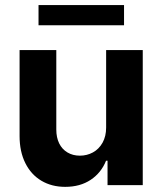

<svg xmlns="http://www.w3.org/2000/svg" viewBox="-20 -727 637 754"><path d="M396.8 -530.3H540.6V0H402.3V-95.9H396.5Q377.6 -48.5 336.1 -20.8Q294.7 6.8 235.9 6.8Q182.9 6.8 142.4 -17.3Q101.9 -41.4 79.4 -86.6Q56.9 -131.8 56.9 -192.8V-530.3H201.1V-218Q201.1 -187 212.4 -163.9Q223.8 -140.8 244.9 -128.3Q266 -115.7 293.7 -115.7Q321.5 -115.7 345 -128.5Q368.5 -141.3 382.7 -166.5Q396.8 -191.8 396.8 -226.1ZM467.1 -627.7H131.3V-707H467.1Z"/></svg>

Font: Pretendard JP Variable
Style: Regular
Weight: 400
Designer: Base glyphs from Inter by Rasmus Andersson; Hangul glyphs from Noto Sans CJK(Source Han Sans) by Jang Soo-young and Kang
Foundry: Kil Hyung-jin
Version: Version 1.307;Glyphs 3.2 (3192)